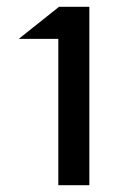

<svg xmlns="http://www.w3.org/2000/svg" viewBox="-20 -710 345 563"><path d="M153 -690H242V-167H151V-596H35Z"/></svg>

Font: Tschichold
Style: Bold
Weight: 700
Designer: Peter Wiegel
Foundry: Peter Wiegel
Version: Version 1.000; ttfautohint (v1.3)